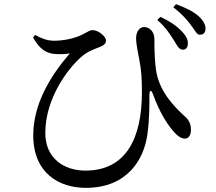

<svg xmlns="http://www.w3.org/2000/svg" viewBox="-20 -849 1040 924"><path d="M815 -658C832 -631 840 -611 858 -610C873 -609 883 -618 884 -637C885 -656 878 -674 856 -697C833 -722 799 -746 752 -768L737 -753C778 -717 797 -686 815 -658ZM899 -728C918 -704 926 -682 941 -682C959 -681 968 -692 969 -709C970 -728 960 -749 936 -771C911 -793 878 -810 827 -829L814 -814C858 -780 879 -754 899 -728ZM139 -668C169 -617 195 -597 235 -590C263 -587 294 -588 316 -592C221 -482 140 -347 140 -198C140 -15 265 55 393 55C596 55 673 -86 689 -200C700 -278 699 -350 699 -388C699 -419 708 -420 718 -391C746 -314 781 -256 813 -219C831 -197 851 -182 870 -182C890 -182 899 -202 899 -224C899 -259 883 -278 865 -293C822 -333 752 -402 733 -499C724 -551 723 -610 723 -662C723 -693 703 -718 674 -719C653 -719 635 -699 635 -665C635 -636 645 -590 650 -564C661 -510 663 -464 663 -406C663 -184 587 -28 391 -28C287 -28 198 -88 198 -209C198 -376 307 -519 370 -574C401 -603 437 -613 463 -624C484 -633 490 -642 490 -655C490 -673 454 -704 426 -704C412 -704 405 -697 377 -683C340 -664 288 -653 240 -653C208 -653 179 -664 149 -681Z"/></svg>

Font: Noto Serif JP Medium
Style: Regular
Weight: 500
Designer: Ryoko NISHIZUKA 西塚涼子 (kana & ideographs); Frank Grießhammer (Latin, Greek & Cyrillic); Wenlong ZHANG 张文龙 (bopomofo); San
Foundry: Adobe
Version: Version 2.001;hotconv 1.1.0;makeotfexe 2.6.0